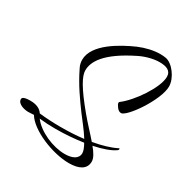

<svg xmlns="http://www.w3.org/2000/svg" viewBox="-188 -957 1111 1150"><g transform="rotate(30 367.5 -382.0)"><path d="M444 38C511 38 559 16 559 -39C559 -62 542 -91 515 -123C578 -136 629 -154 658 -175C663 -178 665 -182 665 -187C665 -189 664 -190 662 -190C661 -190 660 -190 659 -189C618 -168 563 -152 500 -141C465 -182 420 -228 384 -272C288 -388 252 -452 252 -493C252 -553 295 -633 478 -723C515 -742 569 -758 613 -758C660 -758 695 -746 695 -703C695 -628 596 -484 524 -431C522 -430 521 -428 521 -424C521 -417 526 -408 535 -396C544 -384 554 -378 565 -378C605 -378 735 -567 735 -659C735 -718 680 -791 631 -799C619 -801 606 -802 593 -802C548 -802 497 -790 449 -770C358 -730 204 -647 204 -539C204 -521 208 -503 217 -486C261 -395 310 -328 359 -261C380 -232 423 -181 452 -134C399 -127 344 -125 291 -125C239 -125 189 -128 145 -133C129 -158 100 -171 59 -171C16 -171 4 -162 4 -151C4 -117 56 -106 80 -106C95 -106 108 -108 119 -108C166 -29 330 38 444 38ZM395 3C313 3 208 -42 160 -106C195 -102 232 -100 271 -100C337 -100 401 -105 463 -114C476 -91 485 -70 485 -54C485 -15 447 3 395 3Z"/></g></svg>

Font: Comforter
Style: Regular
Weight: 400
Designer: Robert E. Leuschke
Foundry: Robert E. Leuschke
Version: Version 1.013; ttfautohint (v1.8.3)